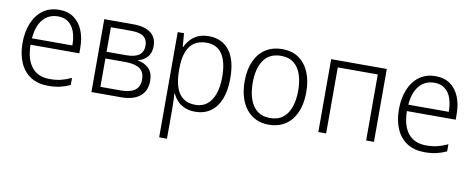

<svg xmlns="http://www.w3.org/2000/svg" viewBox="-66 -843 3399 1380"><g transform="rotate(10 1633.5 -153.0)"><path d="M273 -542Q337 -542 380.5 -510.5Q424 -479 446 -424Q468 -369 468 -298V-259H112Q113 -153 158.5 -96.5Q204 -40 289 -40Q336 -40 371 -48.5Q406 -57 447 -76V-24Q410 -7 373 1.5Q336 10 287 10Q212 10 160 -23Q108 -56 80.5 -117.5Q53 -179 53 -262Q53 -343 79 -406.5Q105 -470 154 -506Q203 -542 273 -542ZM273 -494Q205 -494 163 -445.5Q121 -397 114 -306H409Q409 -362 394.5 -404Q380 -446 349.5 -470Q319 -494 273 -494Z M985 -402Q985 -352 959.5 -323Q934 -294 893 -284V-281Q941 -273 972.5 -242Q1004 -211 1004 -152Q1004 -118 993 -90Q982 -62 959 -42Q936 -22 901 -11Q866 0 817 0H602V-532H813Q868 -532 906.5 -517.5Q945 -503 965 -474.5Q985 -446 985 -402ZM945 -152Q945 -207 909.5 -231Q874 -255 806 -255H659V-48H809Q876 -48 910.5 -73Q945 -98 945 -152ZM927 -396Q927 -438 899.5 -460.5Q872 -483 809 -483H659V-304H801Q866 -304 896.5 -327Q927 -350 927 -396Z M1365 -542Q1460 -542 1514 -473.5Q1568 -405 1568 -269Q1568 -179 1542.5 -116.5Q1517 -54 1470.5 -22Q1424 10 1360 10Q1316 10 1283.5 -4Q1251 -18 1229.5 -41Q1208 -64 1195 -92H1191Q1193 -67 1194 -37.5Q1195 -8 1195 17V236H1138V-532H1184L1192 -433H1195Q1208 -462 1230.5 -487Q1253 -512 1286 -527Q1319 -542 1365 -542ZM1356 -493Q1301 -493 1265.5 -468Q1230 -443 1212.5 -394.5Q1195 -346 1195 -276V-266Q1195 -190 1212 -140Q1229 -90 1264 -64.5Q1299 -39 1353 -39Q1404 -39 1438.5 -67Q1473 -95 1491 -146.5Q1509 -198 1509 -270Q1509 -378 1471 -435.5Q1433 -493 1356 -493Z M2123 -267Q2123 -204 2108 -153.5Q2093 -103 2064.5 -66.5Q2036 -30 1993.5 -10Q1951 10 1896 10Q1845 10 1803.5 -9.5Q1762 -29 1733 -65.5Q1704 -102 1688.5 -153Q1673 -204 1673 -267Q1673 -353 1700.5 -414.5Q1728 -476 1779 -509Q1830 -542 1901 -542Q1973 -542 2022 -507.5Q2071 -473 2097 -411.5Q2123 -350 2123 -267ZM1732 -267Q1732 -199 1750 -147.5Q1768 -96 1804.5 -67.5Q1841 -39 1897 -39Q1955 -39 1991.5 -67.5Q2028 -96 2046 -147.5Q2064 -199 2064 -267Q2064 -333 2047 -384Q2030 -435 1994 -464Q1958 -493 1900 -493Q1816 -493 1774 -433Q1732 -373 1732 -267Z M2664 -532V0H2607V-482H2315V0H2258V-532Z M3020 -542Q3084 -542 3127.5 -510.5Q3171 -479 3193 -424Q3215 -369 3215 -298V-259H2859Q2860 -153 2905.5 -96.5Q2951 -40 3036 -40Q3083 -40 3118 -48.5Q3153 -57 3194 -76V-24Q3157 -7 3120 1.5Q3083 10 3034 10Q2959 10 2907 -23Q2855 -56 2827.5 -117.5Q2800 -179 2800 -262Q2800 -343 2826 -406.5Q2852 -470 2901 -506Q2950 -542 3020 -542ZM3020 -494Q2952 -494 2910 -445.5Q2868 -397 2861 -306H3156Q3156 -362 3141.5 -404Q3127 -446 3096.5 -470Q3066 -494 3020 -494Z"/></g></svg>

Font: Noto Sans Display Light
Style: Regular
Weight: 300
Designer: Monotype Design Team
Foundry: Monotype Imaging Inc.
Version: Version 2.003